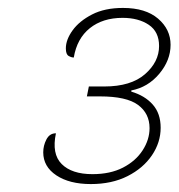

<svg xmlns="http://www.w3.org/2000/svg" viewBox="-20 -844 450 484"><path d="M209 -380Q155 -380 122 -402Q89 -424 89 -460Q89 -477 97 -492.5Q105 -508 121 -508Q110 -456 135.5 -430.5Q161 -405 213 -405Q258 -405 290 -421.5Q322 -438 339.5 -465Q357 -492 357 -521Q357 -558 328 -579.5Q299 -601 232 -601H199L204 -626H243Q310 -626 345.5 -657Q381 -688 381 -728Q381 -764 355 -781.5Q329 -799 289 -799Q239 -799 206.5 -773Q174 -747 166 -699Q160 -699 153 -703Q146 -707 146 -722Q146 -744 163 -767.5Q180 -791 212 -807.5Q244 -824 290 -824Q347 -824 378.5 -797Q410 -770 410 -731Q410 -692 381.5 -658Q353 -624 311 -616V-613Q345 -603 365 -580.5Q385 -558 385 -522Q385 -485 363 -452.5Q341 -420 301.5 -400Q262 -380 209 -380Z"/></svg>

Font: Noto Serif Thin
Style: Italic
Weight: 100
Italic angle: -12°
Designer: Monotype Design Team
Foundry: Monotype Imaging Inc.
Version: Version 2.014; ttfautohint (v1.8.4.7-5d5b)